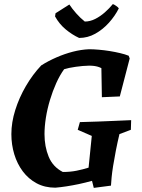

<svg xmlns="http://www.w3.org/2000/svg" viewBox="-20 -901 689 934"><path d="M436.2 13 427.6 -21.3Q394.7 -12.2 363.4 -5.5Q332 1.1 303.3 5.5Q274.6 9.9 249.3 12Q197.9 12 158.1 -9.4Q118.3 -30.8 90.9 -67.4Q63.5 -104.1 49.4 -150.7Q35.3 -197.4 35.3 -248.4Q35.3 -305.8 54.3 -365.9Q73.2 -426.1 106 -482.4Q138.9 -538.7 180.7 -582.9Q215.2 -604.7 254.6 -621.8Q293.9 -639 334.5 -649.5Q375 -659.9 413.5 -661.5Q434.4 -661.5 460.6 -659.2Q486.8 -657 513.5 -652.7Q540.2 -648.4 564.4 -642.6Q588.6 -636.9 606 -629.9L610.9 -616.6L562.8 -431.9L475.6 -428.1L473.2 -569.5Q464.9 -573.7 456 -576.4Q447.1 -579 436.9 -580.3Q426.7 -581.6 413.1 -581.6Q383.3 -581.1 348 -576Q312.7 -570.9 292 -564.3Q270.8 -535.1 253.5 -496.5Q236.1 -457.9 223.1 -414.6Q210 -371.2 203.2 -328.3Q196.5 -285.4 196.5 -248.5Q196.5 -188.1 216.8 -138.7Q237.2 -89.2 285.6 -64.4Q322.1 -64.4 352.7 -70.6Q383.3 -76.8 410.9 -85.5L426.5 -239.8L358.1 -269.6L368.6 -307Q415 -308.5 456 -309.7Q496.9 -311 536.6 -313Q576.2 -315 618 -316.5L616.6 -269.6L561 -248.6Q551.6 -209.1 543.6 -168.5Q535.7 -127.9 530.2 -93.4Q525.2 -62 523 -38.7Q520.8 -15.5 519.8 2ZM364.9 -716.4Q331.1 -732 300 -757.7Q268.9 -783.3 247.8 -821.1L250.2 -836.5L317.4 -879.1Q331.2 -858.2 350.6 -836.2Q370 -814.1 392.4 -796.2Q418.2 -796.2 443.1 -808.8Q467.9 -821.3 490.3 -841.1Q512.6 -860.9 529 -881.2Q535.8 -878.9 545.5 -872Q555.2 -865.1 558 -860.3Q539.6 -823.5 510 -790.5Q480.3 -757.5 443.5 -737Q406.7 -716.4 364.9 -716.4Z"/></svg>

Font: Labrada
Style: Italic
Weight: 400
Italic angle: -7°
Designer: Mercedes Jáuregui
Foundry: Omnibus-Type Team
Version: Version 1.000